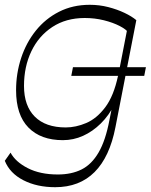

<svg xmlns="http://www.w3.org/2000/svg" viewBox="-29 -576 628 800"><path d="M201 204Q125 204 68.5 175Q12 146 -9 94L15 60Q35 98 86.5 124.5Q138 151 212 151Q269 151 311 130Q353 109 382 59Q411 9 427 -76L448 -182L507 -485L539 -492L452 -46Q428 78 365 141Q302 204 201 204ZM233 8Q141 8 89.5 -44.5Q38 -97 38 -200Q38 -270 59 -334Q80 -398 120 -448Q160 -498 217 -527Q274 -556 345 -556Q385 -556 422 -546.5Q459 -537 489.5 -522.5Q520 -508 539 -492L509 -437Q498 -453 470 -467.5Q442 -482 404 -491.5Q366 -501 324 -501Q246 -501 189 -463.5Q132 -426 101.5 -362Q71 -298 71 -218Q71 -135 116 -90Q161 -45 245 -45Q287 -45 330.5 -63.5Q374 -82 409.5 -129Q445 -176 463 -261L448 -141Q425 -95 391 -61.5Q357 -28 317 -10Q277 8 233 8ZM268 -260 275 -296H579L572 -260Z"/></svg>

Font: Savate ExtraLight
Style: Italic
Weight: 200
Italic angle: -11°
Designer: Max Esnée
Foundry: Plomb Type
Version: Version 2.000